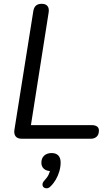

<svg xmlns="http://www.w3.org/2000/svg" viewBox="-20 -732 583 1013"><path d="M94.7 0Q72.9 0 62.9 -12.1Q53 -24.3 55.9 -46.1L155.8 -673.6Q159.2 -693.5 170.1 -702.7Q181 -711.9 200.4 -711.9Q221.3 -711.9 230.7 -699.8Q240.1 -687.7 236.7 -666.3L143.2 -71.9H463.5Q482 -71.9 492 -64.6Q501.9 -57.4 501.9 -43.3Q501.9 -21.8 490 -10.9Q478 0 459.2 0ZM246.7 251.4Q236.9 261.3 226.8 261.5Q216.7 261.7 210.3 256.1Q203.9 250.4 204.2 240.5Q204.5 230.6 214.3 220.3Q229.3 204.7 236.6 189.2Q243.9 173.7 246.5 156.1L249.6 170.7Q225.5 170.7 211.9 158.8Q198.3 146.9 198.3 126.6Q198.3 102.6 213.2 89Q228.2 75.5 252.2 75.5Q275.3 75.5 287.6 88.2Q299.9 100.8 299.9 125.7Q299.9 148.1 293.2 171.4Q286.5 194.8 274.6 215.4Q262.6 236 246.7 251.4Z"/></svg>

Font: Nunito ExtraLight
Style: Italic
Weight: 200
Italic angle: -9°
Designer: Vernon Adams
Foundry: Vernon Adams
Version: Version 3.602